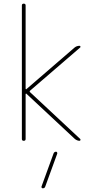

<svg xmlns="http://www.w3.org/2000/svg" viewBox="-20 -770 540 1050"><path d="M99.6 -9.8V-740.2Q99.6 -750 109.9 -750Q120.1 -750 120.1 -740.2V-284.2Q120.1 -283.2 121.6 -282.2Q123 -281.2 124 -282.2L387.7 -509.8Q399.4 -519.5 415 -519.5Q418.9 -519.5 419.9 -515.6Q420.9 -511.7 418 -509.8L143.6 -273.4Q140.6 -270.5 143.6 -266.6L418.9 -9.8Q420.9 -7.8 419.9 -3.9Q418.9 0 415 0Q402.3 0 389.6 -9.8L124 -257.8Q123 -258.8 121.6 -257.8Q120.1 -256.8 120.1 -255.9V-9.8Q120.1 0 109.9 0Q99.6 0 99.6 -9.8ZM272.5 70.3Q275.4 60.5 286.1 59.6Q290 59.6 292 63Q293.9 66.4 293 70.3L227.5 250Q224.6 259.8 213.9 259.8Q210 259.8 208 256.8Q206.1 253.9 207 250Z"/></svg>

Font: Rounded Mgen+ 1m thin
Style: Regular
Weight: 100
Designer: [Source Han Sans]
Ryoko NISHIZUKA  (kana & ideographs); Paul D. Hunt (Latin, Greek & Cyrillic); Wenlong ZHANG  (bopomofo
Version: Version 1.059.20150602